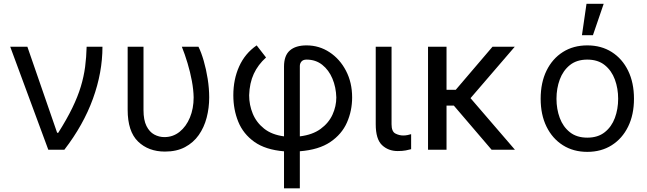

<svg xmlns="http://www.w3.org/2000/svg" viewBox="-20 -793 3429 1017"><path d="M321 0H235.8L34.1 -545.5H125L282.7 -89.5H288.4Q334.2 -161.9 363.1 -221.6Q392 -281.2 408 -334.2Q424 -387.1 430.8 -438.4Q437.5 -489.7 438.9 -545.5H522.7Q522.7 -409.1 472.3 -270.1Q421.9 -131 321 0Z M853.7 9.9Q766.3 9.9 711.3 -43.3Q656.2 -96.6 656.2 -211.6V-545.5H740.1V-210.2Q740.1 -157 755.9 -125.5Q771.7 -94.1 797.1 -80.4Q822.4 -66.8 850.9 -66.8Q896.3 -66.8 931.3 -94.8Q966.3 -122.9 986 -170.5Q1005.7 -218 1005.7 -277Q1005 -317.5 996.3 -364.3Q987.6 -411.2 973.5 -458.1Q959.5 -505 943.2 -545.5H1031.2Q1046.2 -515.6 1059.1 -470.9Q1072.1 -426.1 1080.1 -375.4Q1088.1 -324.6 1088.1 -277Q1088.1 -221.2 1074.6 -169.6Q1061.1 -117.9 1032.7 -77.6Q1004.3 -37.3 959.9 -13.7Q915.5 9.9 853.7 9.9Z M1568.2 204.5H1484.4V8.5Q1386.4 0.4 1327.4 -41.5Q1268.5 -83.5 1242.2 -147.9Q1215.9 -212.4 1215.9 -288.4Q1215.9 -372.5 1246.8 -441.2Q1277.7 -509.9 1339.5 -552.6L1389.2 -488.6Q1346.6 -450.3 1324.2 -401.8Q1301.8 -353.3 1299.7 -288.4Q1299.7 -237.2 1318.9 -190.7Q1338.1 -144.2 1378.9 -111.7Q1419.7 -79.2 1484.4 -70.7V-440.3Q1484.4 -498.9 1515.3 -525.7Q1546.2 -552.6 1603.7 -552.6Q1670.5 -552.6 1725.3 -516.5Q1780.2 -480.5 1812.7 -418.1Q1845.2 -355.8 1845.2 -277Q1845.2 -206.3 1817.8 -144.2Q1790.5 -82 1729.6 -40.8Q1668.7 0.4 1568.2 8.2ZM1568.2 -70.7Q1635.3 -78.8 1678.1 -110.1Q1720.9 -141.3 1741.1 -185.5Q1761.4 -229.8 1761.4 -277Q1759.9 -331 1740.8 -376.6Q1721.6 -422.2 1686.8 -449.8Q1652 -477.3 1603.7 -477.3Q1585.6 -477.3 1576.9 -467.2Q1568.2 -457 1568.2 -443.2Z M2086.6 7.1Q2036.6 7.1 2003.4 -24.5Q1970.2 -56.1 1970.2 -134.9V-545.5H2054V-134.9Q2054 -96.6 2074 -85.9Q2094.1 -75.3 2116.5 -75.3Q2127.1 -75.3 2139.7 -77.8Q2152.3 -80.3 2157.7 -82.4V-2.8Q2147 0.4 2129.6 3.7Q2112.2 7.1 2086.6 7.1Z M2707.4 0H2583.8L2383.9 -233.7H2345.2V0H2247.2V-545.5H2345.2V-317.5H2394.2L2588.8 -545.5H2706.7L2472.3 -273.1Z M3120.7 -606.5H3062.5L3086.6 -772.7H3177.6ZM3090.9 11.4Q3017 11.4 2961.5 -23.8Q2905.9 -58.9 2874.8 -122.2Q2843.8 -185.4 2843.8 -269.9Q2843.8 -355.1 2874.8 -418.7Q2905.9 -482.2 2961.5 -517.4Q3017 -552.6 3090.9 -552.6Q3164.8 -552.6 3220.3 -517.4Q3275.9 -482.2 3307 -418.7Q3338.1 -355.1 3338.1 -269.9Q3338.1 -185.4 3307 -122.2Q3275.9 -58.9 3220.3 -23.8Q3164.8 11.4 3090.9 11.4ZM3090.9 -63.9Q3147 -63.9 3183.2 -92.7Q3219.5 -121.4 3236.9 -168.3Q3254.3 -215.2 3254.3 -269.9Q3254.3 -324.6 3236.9 -371.8Q3219.5 -419 3183.2 -448.2Q3147 -477.3 3090.9 -477.3Q3034.8 -477.3 2998.6 -448.2Q2962.4 -419 2945 -371.8Q2927.6 -324.6 2927.6 -269.9Q2927.6 -215.2 2945 -168.3Q2962.4 -121.4 2998.6 -92.7Q3034.8 -63.9 3090.9 -63.9Z"/></svg>

Font: Linik Sans
Style: Regular
Weight: 400
Designer: Rasmus Andersson (font), Marc Monis (original base), Kil Hyung-jin (Pretendard portions), Cristiano Sobral (main changes
Foundry: rsms
Version: Version 3.018;May 31, 2022;FontCreator 14.0.0.2814 64-bit; t